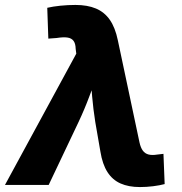

<svg xmlns="http://www.w3.org/2000/svg" viewBox="-57 -756 744 785"><path d="M-36.6 0 254.9 -536.6 252.4 -556.2Q252 -577.6 243.7 -588.9Q235.4 -600.1 218.8 -602.5Q202.1 -605 174.3 -600.6L140.6 -598.1L136.2 -724.1Q159.2 -729.5 190.2 -732.7Q221.2 -735.8 251.5 -735.8Q300.3 -735.8 335.2 -721.2Q370.1 -706.5 392.1 -674.8Q414.1 -643.1 424.8 -591.3L513.2 -174.3Q518.1 -151.9 527.1 -139.9Q536.1 -127.9 550.5 -124.3Q564.9 -120.6 585.4 -124L611.3 -127L616.2 -3.4Q596.2 2 569.1 5.4Q542 8.8 515.1 8.8Q468.8 8.8 435.8 -5.9Q402.8 -20.5 382.3 -52.5Q361.8 -84.5 353.5 -136.2L332.5 -257.3Q324.2 -309.6 319.6 -362.8Q314.9 -416 312 -474.6H351.1Q328.6 -416.5 308.8 -363.3Q289.1 -310.1 264.2 -257.3L142.1 0Z"/></svg>

Font: Inter 20pt ExtraBold
Style: Italic
Weight: 800
Italic angle: -9.3988°
Version: Version 4.001;git-66647c0bb